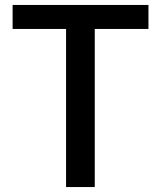

<svg xmlns="http://www.w3.org/2000/svg" viewBox="-20 -756 650 776"><path d="M247 -639H31V-736H580V-639H363V0H247Z"/></svg>

Font: Noto Sans S Chinese Medium
Style: Regular
Weight: 500
Designer: Ryoko NISHIZUKA  (kana & ideographs); Paul D. Hunt (Latin, Greek & Cyrillic); Wenlong ZHANG  (bopomofo); Sandoll Communi
Foundry: Adobe Systems Incorporated
Version: Version 1.000;PS 1;hotconv 1.0.78;makeotf.lib2.5.61930